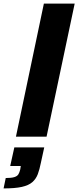

<svg xmlns="http://www.w3.org/2000/svg" viewBox="-65 -763 437 1072"><path d="M24 0 180 -743H352L195 0ZM-45 289 -33 231Q-2 231 14.5 226Q31 221 37.5 210.5Q44 200 48 183L51 164H-8L15 60H182L163 147Q156 183 146 209.5Q136 236 115.5 254Q95 272 57 280.5Q19 289 -45 289Z"/></svg>

Font: Saira Expanded
Style: Bold Italic
Weight: 700
Width: 7
Italic angle: -12°
Designer: Hector Gatti with collaboration of the Omnibus-Type team
Foundry: Omnibus-Type
Version: Version 1.101